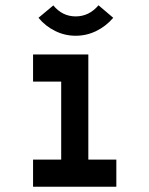

<svg xmlns="http://www.w3.org/2000/svg" viewBox="-20 -706 565 726"><path d="M105 -500H314V-102.5H419.9V0H105V-102.5H211.4V-397.5H105ZM266.1 -570.8Q225.1 -570.8 188.5 -588.9Q151.9 -606.9 125.5 -638.7L181.6 -685.5Q215.8 -644 266.1 -644Q316.9 -644 352.5 -686L408.2 -638.7Q380.9 -606.9 344.2 -588.9Q307.6 -570.8 266.1 -570.8Z"/></svg>

Font: Anka/Coder Condensed
Style: Bold
Weight: 700
Width: 4
Monospace: yes
Version: Version 001.100